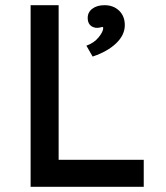

<svg xmlns="http://www.w3.org/2000/svg" viewBox="-20 -720 639 740"><path d="M98 0V-700H206V-104H534V0ZM313 -544Q342 -554 360 -576Q378 -598 378 -613Q376 -617 373.5 -616Q371 -615 363 -613.5Q355 -612 348 -613Q318 -619 318 -651Q318 -673 336 -686.5Q354 -700 383 -700Q417 -700 439 -679Q461 -658 461 -623Q461 -585 427.5 -553Q394 -521 337 -502Z"/></svg>

Font: Easer Grotesk
Style: Regular
Weight: 400
Designer: Boardeaser, Bonnie Shaver-Troup, Thomas Jockin
Foundry: Lexend
Version: Version 1.008;Glyphs 3.1.2 (3151)